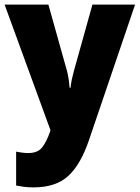

<svg xmlns="http://www.w3.org/2000/svg" viewBox="-20 -573 606 833"><path d="M0 -553H190L271 -264Q275 -248 278 -228Q281 -208 282 -192H286Q288 -211 291.5 -228Q295 -245 300 -263L381 -553H566L366 35Q330 141 276 190.5Q222 240 125 240Q102 240 83.5 237.5Q65 235 50 232V85Q61 87 74.5 89Q88 91 102 91Q143 91 162 67.5Q181 44 197 -1L199 -8Z"/></svg>

Font: Noto Sans Gurmukhi SemiCondensed Black
Style: Regular
Weight: 900
Width: 4
Designer: Jelle Bosma - Monotype Design Team
Foundry: Monotype Imaging Inc.
Version: Version 2.004; ttfautohint (v1.8.4.7-5d5b)